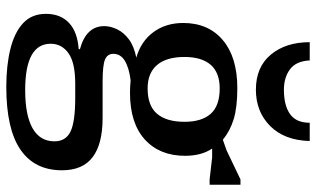

<svg xmlns="http://www.w3.org/2000/svg" viewBox="-217 -603 1004 610"><g transform="rotate(90 285.0 -298.0)"><path d="M521 7Q521 94 455.5 139Q390 184 256 184Q188 184 135.5 171Q83 158 53.5 130.5Q24 103 24 58Q24 12 52.5 -15Q81 -42 136 -46V-50Q63 -70 63 -127Q63 -147 73 -168Q83 -189 105 -205.5Q127 -222 163 -229Q111 -244 82 -283.5Q53 -323 53 -378Q53 -458 107.5 -504Q162 -550 260 -550Q321 -550 358.5 -538.5Q396 -527 424 -504L458 -516L550 -560H567V-462H550L480 -470H452Q475 -436 475 -384Q475 -303 423 -256Q371 -209 275 -209Q265 -209 255 -209.5Q245 -210 235 -211Q195 -206 173 -192.5Q151 -179 151 -156Q151 -137 169.5 -129.5Q188 -122 239 -122H355Q437 -122 479 -90.5Q521 -59 521 7ZM291 -35H246Q179 -35 149 -13.5Q119 8 119 43Q119 124 266 124Q346 124 387.5 100.5Q429 77 429 31Q429 -5 398 -20Q367 -35 291 -35ZM161 -382Q161 -325 186.5 -295Q212 -265 261 -265Q316 -265 341.5 -295Q367 -325 367 -382Q367 -437 341.5 -465.5Q316 -494 261 -494Q211 -494 186 -465.5Q161 -437 161 -382ZM428 -780H370Q370 -737 342.5 -717.5Q315 -698 265 -698Q226 -698 200 -717.5Q174 -737 172 -780H114Q114 -704 153.5 -656.5Q193 -609 265 -609Q335 -609 380.5 -654.5Q426 -700 428 -780Z"/></g></svg>

Font: Domine SemiBold
Style: Regular
Weight: 600
Designer: Pablo Impallari, Rodrigo Fuenzalida, Brenda Gallo
Foundry: Pablo Impallari, Rodrigo Fuenzalida, Brenda Gallo
Version: Version 2.000